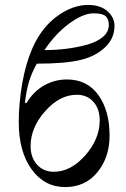

<svg xmlns="http://www.w3.org/2000/svg" viewBox="-20 -746 510 778"><path d="M104 -154Q104 -108 130 -79Q156 -50 198 -50Q267 -50 325.5 -116.5Q384 -183 384 -258Q384 -305 358.5 -333.5Q333 -362 291 -362Q222 -362 163 -295.5Q104 -229 104 -154ZM56 -251Q56 -327 70 -407.5Q84 -488 111 -550Q148 -634 211 -680Q274 -726 337 -726Q387 -726 415.5 -700.5Q444 -675 444 -642Q444 -590 405.5 -554Q367 -518 310 -504Q248 -488 129 -488Q108 -450 97.5 -415Q87 -380 81 -330L87 -328Q116 -376 159 -400Q202 -424 251 -424Q333 -424 378.5 -361Q424 -298 424 -196Q424 -109 375 -48.5Q326 12 244 12Q160 12 108 -60Q56 -132 56 -251ZM160 -543Q206 -543 249.5 -548.5Q293 -554 333 -565Q373 -576 397 -596.5Q421 -617 421 -645Q421 -668 408.5 -680Q396 -692 359 -692Q317 -692 261 -651Q205 -610 160 -543Z"/></svg>

Font: Old Standard TT
Style: Regular
Weight: 400
Designer: Alexey Kryukov <alexios@thessalonica.org.ru>
Version: Version 2.2